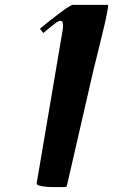

<svg xmlns="http://www.w3.org/2000/svg" viewBox="-20 -762 461 782"><path d="M252.4 -5.4Q251 0 242.7 0H195.8Q168.9 0 149.2 -3.9Q129.4 -7.8 129.4 -14.6L129.9 -18.1L130.4 -21.5L233.9 -631.8Q236.8 -647.9 236.8 -658.2Q236.8 -677.2 226.6 -677.2Q222.7 -677.2 217.3 -674.8Q211.9 -672.4 204.1 -666.5Q196.3 -660.6 190.7 -656Q185.1 -651.4 173.6 -641.8Q162.1 -632.3 156.2 -627.4L142.6 -645Q190.4 -684.6 223.4 -709Q256.3 -733.4 265.6 -737.8L274.9 -742.2H420.9Q418.9 -718.3 407 -666.3Q395 -614.3 379.4 -552.2Q363.8 -490.2 362.3 -483.9Z"/></svg>

Font: QumpellkaNo12
Style: Regular
Weight: 500
Designer: gluk (gluksza@wp.pl)
Foundry: gluk (gluksza@wp.pl)
Version: Version 00.480